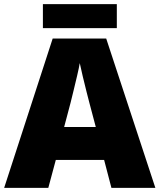

<svg xmlns="http://www.w3.org/2000/svg" viewBox="-20 -902 766 922"><path d="M515 0 480 -134H248L212 0H0L233 -717H490L726 0ZM409 -409Q404 -428 395 -463.5Q386 -499 377 -537Q368 -575 363 -599Q359 -575 350.5 -539Q342 -503 333.5 -468Q325 -433 319 -409L288 -292H440ZM541 -882V-767H186V-882Z"/></svg>

Font: Noto Sans Gujarati UI Black
Style: Regular
Weight: 900
Designer: Jelle Bosma - Monotype Design Team, Universal Thirst
Foundry: Monotype Imaging Inc.
Version: Version 2.106; ttfautohint (v1.8.4.7-5d5b)